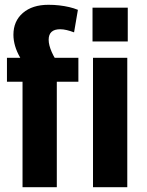

<svg xmlns="http://www.w3.org/2000/svg" viewBox="-20 -781 612 801"><path d="M74 -440H9V-540H132L101 -489Q79 -515 64.5 -540Q50 -565 43 -589Q36 -613 36 -636Q36 -693 75.5 -727Q115 -761 182 -761Q206 -761 227.5 -758.5Q249 -756 268.5 -751.5Q288 -747 305 -740L289 -646Q273 -652 258.5 -655.5Q244 -659 231 -659Q207 -659 195 -648Q183 -637 183 -615Q183 -593 196 -563.5Q209 -534 234 -501L147 -540H307V-440H217V0H74ZM511 -540V0H368V-540ZM513 -749V-608H366V-749Z"/></svg>

Font: Pathway Extreme Condensed
Style: Bold
Weight: 700
Width: 3
Version: Version 1.001;gftools[0.9.26]